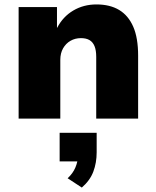

<svg xmlns="http://www.w3.org/2000/svg" viewBox="-20 -535 705 866"><path d="M64 0V-503H237V-410H238Q264 -460 310.5 -487.5Q357 -515 415 -515Q476 -515 517.5 -490Q559 -465 581 -414.5Q603 -364 603 -284V0H414V-278Q414 -308 406.5 -326.5Q399 -345 384 -354Q369 -363 345 -363Q319 -363 298 -351Q277 -339 264.5 -317Q252 -295 252 -265V0ZM349 311 285 269Q309 247 320 220.5Q331 194 331 172L367 193H249V64H416V152Q416 199 401 239Q386 279 349 311Z"/></svg>

Font: Nunito Sans 8pt Black
Style: Regular
Weight: 900
Version: Version 3.101;gftools[0.9.27]